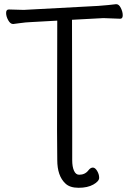

<svg xmlns="http://www.w3.org/2000/svg" viewBox="-20 -730 617 912"><path d="M323 -106V31Q323 62 331.5 81Q340 100 356 100Q384 100 400 79Q410 66 421 66Q432 66 441.5 82Q451 98 451 114.5Q451 131 423.5 146.5Q396 162 353.5 162Q311 162 290 141Q252 105 252 30L251 -108L252 -632L126 -625Q101 -624 77.5 -620.5Q54 -617 43 -616H42Q29 -616 19 -634Q9 -652 9 -668.5Q9 -685 22 -685L93 -683L447 -702Q470 -704 494 -706Q518 -708 530 -710H533Q545 -710 554 -692Q563 -674 563 -657.5Q563 -641 551 -641L471 -644L322 -636Z"/></svg>

Font: QiushuiShotai
Style: Regular
Weight: 600
Designer: Fontworks Inc.
Foundry: Fontworks Inc.
Version: Version 1.250